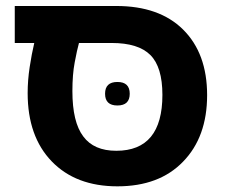

<svg xmlns="http://www.w3.org/2000/svg" viewBox="-20 -622 771 654"><path d="M379.9 12.7Q238.3 12.7 156.2 -72.3Q74.2 -157.2 74.2 -304.7Q74.2 -348.6 81.1 -393.6Q87.9 -438.5 96.7 -475.6Q74.2 -475.6 30.3 -475.6Q30.3 -507.8 30.3 -601.6Q116.2 -601.6 376 -601.6Q522.5 -601.6 603.5 -521.5Q685.5 -440.4 685.5 -297.9Q685.5 -155.3 603.5 -71.3Q522.5 12.7 379.9 12.7ZM376 -108.4Q533.2 -108.4 533.2 -298.8Q533.2 -393.6 492.2 -434.6Q451.2 -475.6 360.4 -475.6Q323.2 -475.6 249 -475.6Q242.2 -451.2 234.4 -409.2Q226.6 -368.2 226.6 -311.5Q226.6 -206.1 263.7 -157.2Q299.8 -108.4 376 -108.4ZM337.9 -302.7Q337.9 -342.8 379.9 -342.8Q421.9 -342.8 421.9 -302.7Q421.9 -262.7 379.9 -262.7Q337.9 -262.7 337.9 -302.7Z"/></svg>

Font: Noto Sans Hebrew DECATHLON 
Style: Bold
Weight: 400
Designer: Monotype Design Team
Version: Version 2.000;GOOG;noto-fonts:20170220:a8a215d2e889